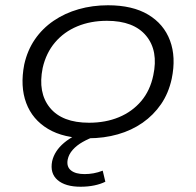

<svg xmlns="http://www.w3.org/2000/svg" viewBox="-20 -517 744 729"><path d="M315 8Q222 8 162.5 -27.5Q103 -63 79.5 -126Q56 -189 72 -272Q84 -326 112.5 -367.5Q141 -409 183.5 -438Q226 -467 278.5 -482Q331 -497 390 -497Q483 -497 542.5 -461.5Q602 -426 625.5 -363Q649 -300 632 -218Q620 -163 591.5 -121.5Q563 -80 521.5 -51Q480 -22 427.5 -7Q375 8 315 8ZM318 -51Q381 -51 431.5 -72Q482 -93 516 -133Q550 -173 562 -231Q582 -324 535 -381Q488 -438 386 -438Q324 -438 273.5 -417Q223 -396 189 -356Q155 -316 142 -259Q123 -165 169.5 -108Q216 -51 318 -51ZM286 192Q228 192 198.5 166.5Q169 141 178 95Q187 56 223 25.5Q259 -5 324 -28L343 0Q317 9 294 22Q271 35 256 52Q241 69 237 89Q232 116 249.5 130Q267 144 301 144Q318 144 335 141Q352 138 370 131L380 173Q362 182 338 187Q314 192 286 192Z"/></svg>

Font: Nunito Sans 10pt Expanded Light
Style: Italic
Weight: 300
Width: 7
Italic angle: -9°
Designer: Vernon Adams
Foundry: Vernon Adams
Version: Version 3.101;gftools[0.9.27]